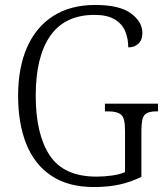

<svg xmlns="http://www.w3.org/2000/svg" viewBox="-20 -744 671 774"><path d="M358 10Q255 10 187 -35.5Q119 -81 86 -163.5Q53 -246 53 -358Q53 -471 89 -553Q125 -635 194.5 -679.5Q264 -724 364 -724Q462 -724 508 -690Q554 -656 554 -611Q554 -583 538 -568Q522 -553 497 -553Q497 -589 484.5 -618.5Q472 -648 442 -666Q412 -684 361 -684Q242 -684 183 -600Q124 -516 124 -358Q124 -203 180.5 -117.5Q237 -32 369 -32Q401 -32 432 -36.5Q463 -41 484 -50V-219Q484 -269 468 -282Q452 -295 417 -295H403V-326H617V-295H608Q577 -295 563.5 -281.5Q550 -268 550 -217V-31Q507 -10 461.5 0Q416 10 358 10Z"/></svg>

Font: Noto Serif Armenian SemiCondensed Light
Style: Regular
Weight: 300
Width: 4
Designer: Monotype Design Team
Foundry: Monotype Imaging Inc.
Version: Version 2.008; ttfautohint (v1.8.4.7-5d5b)